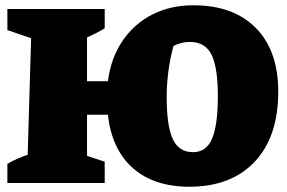

<svg xmlns="http://www.w3.org/2000/svg" viewBox="-20 -694 1090 728"><path d="M8 0V-73Q45 -94 85 -107L98 -549L8 -580V-660H377V-587Q362 -577 344.5 -568.5Q327 -560 310 -552V-386H389Q401 -476 445.5 -540.5Q490 -605 558.5 -639.5Q627 -674 713 -674Q865 -674 950 -588Q1035 -502 1035 -347Q1035 -175 945.5 -80.5Q856 14 698 14Q564 14 484 -56.5Q404 -127 389 -259H310V-103L377 -81V0ZM712 -117Q762 -117 784 -168Q806 -219 806 -330Q806 -438 782 -486.5Q758 -535 700 -535Q668 -535 638 -520Q625 -474 618.5 -424Q612 -374 612 -326Q612 -217 635 -167Q658 -117 712 -117Z"/></svg>

Font: Piazzolla Black
Style: Regular
Weight: 900
Designer: Juan Pablo del Peral
Foundry: Huerta Tipografica
Version: Version 1.330